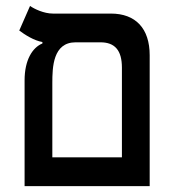

<svg xmlns="http://www.w3.org/2000/svg" viewBox="-20 -632 626 652"><path d="M63.5 0H488.3V-444.3C488.3 -535.2 440.9 -585.9 356.4 -585.9H159.7C128.9 -585.9 96.7 -601.6 82 -611.8L45.4 -528.3C64.9 -513.7 95.7 -494.1 124 -489.3V-484.4C89.4 -470.2 63.5 -427.2 63.5 -359.4ZM236.8 -488.3H321.3C370.1 -488.3 394 -460.9 394 -402.3V-97.7H157.7V-350.1C157.7 -403.3 159.7 -488.3 236.8 -488.3Z"/></svg>

Font: CaskaydiaCove Nerd Font
Style: Regular
Weight: 400
Designer: Aaron Bell
Foundry: Saja Typeworks
Version: Version 2111.1;Nerd Fonts 2.3.3